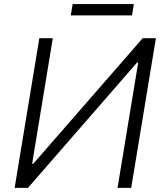

<svg xmlns="http://www.w3.org/2000/svg" viewBox="-20 -913 800 933"><path d="M171.2 -727.3 51.1 0H115.8L645.9 -609H651.6L551.1 0H617.5L737.6 -727.3H673.3L141.9 -117.5H136.2L236.6 -727.3ZM630.3 -893.1 621.4 -838.1H323.9L333.1 -893.1Z"/></svg>

Font: Inter Light  BETA
Style: Italic
Weight: 300
Italic angle: 9.39999°
Designer: Rasmus Andersson
Foundry: rsms
Version: Version 3.011;git-f93a4a705